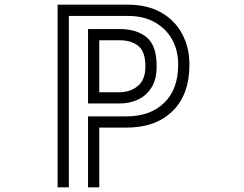

<svg xmlns="http://www.w3.org/2000/svg" viewBox="-20 -800 1040 820"><path d="M356 -303H520Q622 -303 681.5 -361Q741 -419 741 -524Q741 -585 715 -631.5Q689 -678 641 -705Q593 -732 526 -732H274V0H226V-780H526Q609 -780 667.5 -747Q726 -714 757.5 -656Q789 -598 789 -524Q789 -396 717 -325.5Q645 -255 520 -255H404V0H356ZM356 -676H491Q563 -676 606 -641Q649 -606 649 -517Q649 -462 627.5 -427Q606 -392 570 -375Q534 -358 490 -358H356ZM490 -406Q536 -406 568.5 -432.5Q601 -459 601 -517Q601 -579 571 -603.5Q541 -628 491 -628H404V-406Z"/></svg>

Font: Train One
Style: Regular
Weight: 400
Designer: Fontworks Inc.
Foundry: Fontworks Inc.
Version: Version 1.100